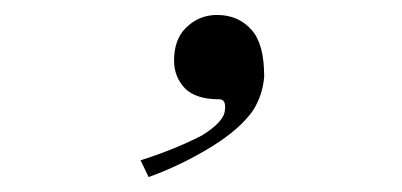

<svg xmlns="http://www.w3.org/2000/svg" viewBox="-20 -191 540 258"><path d="M318.4 -150.4Q335 -131.8 335 -87.9Q333 -63.5 320.3 -43Q302.7 -17.6 264.6 5.9Q223.6 31.2 179.7 46.9L168.9 24.4Q214.8 9.8 251 -8.8Q281.2 -27.3 282.2 -43Q284.2 -57.6 274.4 -57.6Q243.2 -57.6 228.5 -72.3Q213.9 -87.9 213.9 -109.4Q213.9 -137.7 229.5 -153.3Q247.1 -170.9 271.5 -170.9Q300.8 -170.9 318.4 -150.4Z"/></svg>

Font: BabelStone Sani Yi
Style: Regular
Weight: 400
Designer: Andrew West
Foundry: BabelStone
Version: Version 1.00 November 22, 2015, initial release